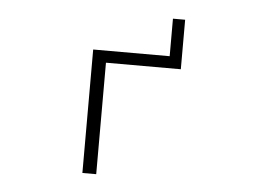

<svg xmlns="http://www.w3.org/2000/svg" viewBox="-50 -746 1099 811"><g transform="rotate(5 500.0 -340.5)"><path d="M703.1 -471.7H385.7V1H327.1V-522.5H651.4V-681.6H703.1Z"/></g></svg>

Font: GenEi Gothic M Light
Style: Regular
Weight: 300
Designer: o_tamon (Modified); [Source Han Sans]
Ryoko NISHIZUKA  (kana & ideographs); Paul D. Hunt (Latin, Greek & Cyrillic); Wenl
Version: Version 1.1a;Original Version 1.004